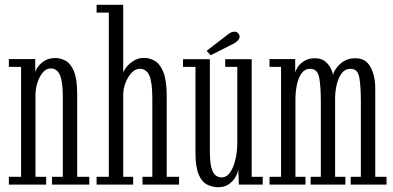

<svg xmlns="http://www.w3.org/2000/svg" viewBox="-20 -770 1639 801"><path d="M17 0V-32.5H68V-491H17V-523.5H127V-469Q131 -487.5 154 -507.8Q177 -528 211.5 -528Q232.5 -528 253.5 -516.8Q274.5 -505.5 288.2 -473.2Q302 -441 302 -377.5V-32.5H352.5V0H197V-32.5H242V-367.5Q242 -430.5 229.8 -457.5Q217.5 -484.5 191.5 -484.5Q173 -484.5 158.8 -467.8Q144.5 -451 136.5 -426Q128.5 -401 128 -376.5V-32.5H172.5V0Z M383 0V-32.5H434V-717.5H383V-750H494V-465.5Q495 -473.5 506.2 -488.5Q517.5 -503.5 536.8 -516Q556 -528.5 581 -528.5Q604.5 -528.5 626 -516Q647.5 -503.5 661.5 -469.2Q675.5 -435 675.5 -370V-32.5H727V0H574.5V-32.5H615.5V-359Q615.5 -427 603 -455Q590.5 -483 563 -483Q545 -483 529.5 -466.8Q514 -450.5 504.2 -426Q494.5 -401.5 494 -376V-32.5H535.5V0Z M891 11Q866 11 844 0Q822 -11 808.8 -42Q795.5 -73 795.5 -132.5V-491H743.5V-523H855.5V-138.5Q855.5 -93.5 862 -70Q868.5 -46.5 879.8 -38.2Q891 -30 905 -30Q925.5 -30 940 -50.8Q954.5 -71.5 962.2 -104.8Q970 -138 970 -175.5V-491H919.5V-523H1030V-32.5H1076V0H976.5L974 -62Q971.5 -47.5 961.8 -30.5Q952 -13.5 934.2 -1.2Q916.5 11 891 11ZM859 -539.5 842 -558 928.5 -624.5Q944 -638 958 -638Q971 -638 977 -626.5Q979.5 -622.5 979.5 -617Q979.5 -607.5 970.8 -599.5Q962 -591.5 950 -585.5Z M1104.5 0V-32.5H1152.5V-491H1104.5V-523.5H1211.5V-466.5Q1213 -476 1222.2 -490.2Q1231.5 -504.5 1249.5 -515.8Q1267.5 -527 1294 -527Q1321.5 -527 1337.8 -512.8Q1354 -498.5 1361.5 -481.8Q1369 -465 1369.5 -458Q1374 -479.5 1399 -503.2Q1424 -527 1463 -527Q1506 -527 1525.8 -490.2Q1545.5 -453.5 1545.5 -401V-32.5H1592.5V0H1443V-32.5H1485.5V-343.5Q1485.5 -408.5 1479.2 -445.8Q1473 -483 1442 -483Q1420 -483 1406 -465Q1392 -447 1385.2 -419.2Q1378.5 -391.5 1378 -361.5V-32.5H1421V0H1276V-32.5H1318.5V-343.5Q1318.5 -408.5 1311.8 -445.8Q1305 -483 1273.5 -483Q1252 -483 1238.5 -464.8Q1225 -446.5 1219 -418Q1213 -389.5 1212.5 -359V-32.5H1254.5V0Z"/></svg>

Font: Imbue 10pt Light
Style: Regular
Weight: 300
Designer: Tyler Finck
Foundry: Etcetera Type Company
Version: Version 1.102; ttfautohint (v1.8.3)